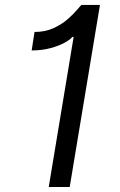

<svg xmlns="http://www.w3.org/2000/svg" viewBox="-20 -747 478 767"><path d="M379.3 -727.3 258.5 0H174.7L274.1 -599.4H268.5Q261.7 -589.5 239.2 -576.9Q216.6 -564.3 182.4 -554.9Q148.1 -545.5 106.5 -545.5L117.9 -619.3Q160.2 -619.3 193.4 -634.4Q226.6 -649.5 250 -670.1Q273.4 -690.7 287.5 -707.4Q301.5 -724.1 305.4 -727.3Z"/></svg>

Font: Inter UI
Style: Italic
Weight: 400
Italic angle: -9.39999°
Designer: Rasmus Andersson
Foundry: rsms
Version: 3.2;8d6f07862